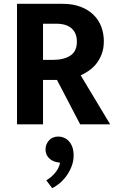

<svg xmlns="http://www.w3.org/2000/svg" viewBox="-20 -650 611 1004"><path d="M69 -630H308Q361 -630 401.5 -614.5Q442 -599 469 -572.5Q496 -546 509.5 -510.5Q523 -475 523 -434Q523 -396 511.5 -366.5Q500 -337 482.5 -315.5Q465 -294 443.5 -279.5Q422 -265 402 -256L556 0H399L278 -232H205V0H69ZM205 -337H259Q313 -337 347.5 -359Q382 -381 382 -432Q382 -477 354.5 -501.5Q327 -526 274 -526H205ZM277 198Q252 193 235 175.5Q218 158 218 131Q218 105 236 84.5Q254 64 286 64Q299 64 313 69.5Q327 75 338.5 86.5Q350 98 357.5 117Q365 136 365 163Q365 191 355.5 217Q346 243 330.5 265.5Q315 288 295 305.5Q275 323 253 334L222 293Q248 278 268.5 253.5Q289 229 294 201Z"/></svg>

Font: Mukta Vaani
Style: Bold
Weight: 700
Designer: Noopur Datye, Girish Dalvi, Yashodeep Gholap, Pallavi Karambelkar
Foundry: Ek Type
Version: Version 2.538;PS 1.000;hotconv 16.6.51;makeotf.lib2.5.65220;